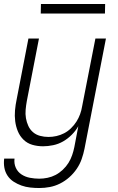

<svg xmlns="http://www.w3.org/2000/svg" viewBox="-23 -724 593 966"><path d="M175 222Q152 222 129 219.5Q106 217 85 209.5Q64 202 45.5 190Q27 178 15 160Q3 142 -1 120Q-5 98 -2 74H50Q47 99 56.5 120Q66 141 85 153.5Q104 166 127.5 170.5Q151 175 175 175Q195 175 216.5 170.5Q238 166 257 156Q276 146 293 130Q310 114 321.5 95.5Q333 77 340 56.5Q347 36 351 16L371 -89Q358 -66 338 -46Q318 -26 294.5 -12.5Q271 1 244.5 6.5Q218 12 194 12Q165 12 139.5 4.5Q114 -3 95.5 -21Q77 -39 67 -63Q57 -87 53.5 -114Q50 -141 52.5 -169Q55 -197 61 -225L120 -530H173L112 -216Q108 -194 106 -172Q104 -150 107.5 -129.5Q111 -109 119.5 -90.5Q128 -72 143 -59Q158 -46 178.5 -40.5Q199 -35 221 -35Q241 -35 261 -39.5Q281 -44 299.5 -53.5Q318 -63 334 -78.5Q350 -94 361.5 -112Q373 -130 380 -149.5Q387 -169 390 -188L457 -530H510L402 25Q397 50 388 76Q379 102 363 125.5Q347 149 325.5 168Q304 187 279 199.5Q254 212 227.5 217Q201 222 175 222ZM505 -656H182L183 -704H506Z"/></svg>

Font: Lode Dark Term
Style: Italic
Weight: 400
Italic angle: -11°
Monospace: yes
Designer: Belleve Invis
Foundry: Belleve Invis
Version: Version 29.2.0